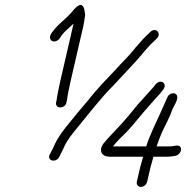

<svg xmlns="http://www.w3.org/2000/svg" viewBox="-20 -704 764 762"><path d="M214.5 -80 220 -91C224.5 -99 229.7 -109.7 235.4 -123C248 -150.1 267.2 -173 285 -195C331.6 -251 378.8 -314 430.3 -365C458.1 -395.4 492.9 -431.7 518.7 -460C542.7 -486.3 564.7 -516.8 590.7 -540L602.2 -551C623 -570.5 598.4 -597.7 577.4 -578L565.9 -567C557.4 -559 550.4 -552 545.1 -546C535 -533.4 520.4 -519 509.6 -505C485.4 -475.2 467.3 -459.4 440 -429C400.1 -386.7 361.9 -348.1 325.5 -301C301.4 -272.3 277.3 -244.7 254.9 -216C234.3 -191.2 211.3 -161.6 197.2 -131C192.6 -119.7 188.2 -110.7 184 -104L178.5 -93C163.2 -67.7 199.4 -55.1 214.5 -80ZM539.2 38C550.3 38 561.4 28.4 564.1 17L576.8 -38C577.9 -42.7 579.8 -49.7 582.6 -59C584.5 -67 586.6 -74.7 588.9 -82H646.9C655.4 -82 668.9 -84.1 677.9 -86C694.7 -90 706.3 -114.3 693 -123.5C683.4 -130.2 669.7 -123 656.4 -123H601.4C607.3 -140.9 614.4 -158.8 621.9 -177C634.7 -205.4 652.1 -234.6 662.2 -265C668.9 -283 688.7 -307.6 682.4 -324.5C676.8 -339.7 650.7 -335.7 644.4 -318C633.9 -294.7 625 -274 613.5 -249C596 -209.6 574.2 -167.9 560.4 -123H428.4C441.2 -140.5 463.2 -161.4 480.1 -178C497.3 -195.6 520.8 -223.3 535.3 -241.5C552.7 -263.4 574.7 -286.3 591.9 -307C605 -321.6 617.5 -334.5 628.8 -350C637.5 -361.8 633.2 -373.5 626.2 -377.5C611.6 -385.7 597.9 -371.9 591.3 -361C576.2 -344.1 561.8 -327.5 545.6 -310C521.5 -284.9 504.8 -261.1 481 -234C453.2 -200 417.7 -168.1 391.2 -135C369.2 -105 384.3 -82 415.9 -82H547.9C545.7 -75.3 543.8 -68.3 542.1 -61C539.1 -51 537 -43.3 535.8 -38L523.1 17C520.4 28.4 528.2 38 539.2 38ZM204.6 -306 202.3 -296C199.6 -269.8 240.9 -272.6 244 -299L246.1 -308C248.4 -327 254.3 -356.7 260 -381L310.1 -598C313.3 -612 315.9 -627.7 317.9 -645L315.6 -661C314.6 -671 311.2 -678.2 305.6 -682.5C294.6 -690.9 274.9 -668.8 265.7 -657C248.9 -636 217.6 -613.1 200.9 -593C191.9 -582.6 174.6 -565.4 179.1 -550.5C184.2 -533.5 208.3 -537.5 217.7 -553C230.8 -576.3 252.3 -591.7 271.8 -610L219 -381C213.2 -356.1 207 -325.5 204.6 -306Z"/></svg>

Font: HoneyBee
Style: SeLitIt
Weight: 300
Foundry: Cannot Into Space Fonts
Version: Version 0.89